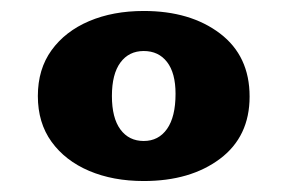

<svg xmlns="http://www.w3.org/2000/svg" viewBox="-20 -712 525 350"><path d="M242 -382Q186 -382 142.5 -400.5Q99 -419 74 -453.5Q49 -488 49 -537Q49 -586 74 -620.5Q99 -655 142.5 -673.5Q186 -692 242 -692Q327 -692 381 -651Q435 -610 435 -536Q435 -463 381 -422.5Q327 -382 242 -382ZM242 -455Q269 -455 284.5 -477Q300 -499 300 -541Q300 -579 284.5 -599Q269 -619 242 -619Q215 -619 199.5 -598Q184 -577 184 -537Q184 -497 199.5 -476Q215 -455 242 -455Z"/></svg>

Font: Montagu Slab
Style: Bold
Weight: 700
Designer: Florian Karsten
Foundry: Florian Karsten
Version: Version 1.000